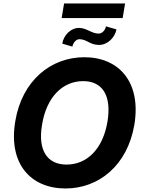

<svg xmlns="http://www.w3.org/2000/svg" viewBox="-20 -1063 822 1093"><path d="M745 -353.7C784.8 -595.9 657 -737.2 459.9 -737.2C270.2 -737.2 105.1 -605.1 66.8 -371.8C26.6 -130.3 154.8 9.9 353 9.9C541.5 9.9 705.6 -120.4 745 -353.7ZM219.5 -353.7C245 -511.4 337 -601.2 453.8 -601.2C561.1 -601.2 616.5 -521.3 592 -371.8C566.1 -214.1 474.8 -126.1 358.7 -126.1C252.1 -126.1 193.5 -203.5 219.5 -353.7ZM331 -960.2H678.3L692.1 -1043.3H344.8ZM334.5 -814.6 392 -797.6C396.3 -820.3 413.7 -839.8 431.8 -839.8C474.8 -839.8 490.4 -807.2 544 -807.2C592.3 -807.2 634.2 -849.1 643.1 -895.6L583.1 -913C579.5 -889.9 560 -871.8 542.3 -871.8C500.7 -871.8 473.4 -904.1 429.7 -904.1C381.7 -904.1 341.3 -860.8 334.5 -814.6Z"/></svg>

Font: Margiela Sans
Style: Bold Italic
Weight: 700
Italic angle: -9.39999°
Designer: Stefan Endress, Andreas Faust
Version: Version 1.100;FEAKit 1.0